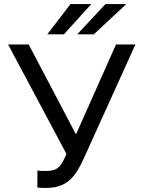

<svg xmlns="http://www.w3.org/2000/svg" viewBox="-20 -920 710 950"><path d="M205 10Q194 10 183.5 9.5Q173 9 165 8V-76Q173 -75 183.5 -74.5Q194 -74 205 -74Q226 -74 241 -77.5Q256 -81 267.5 -90.5Q279 -100 288.5 -116.5Q298 -133 309 -158L20 -700H122L356 -255L554 -700H650L395 -137Q378 -99 360 -71Q342 -43 320 -25Q298 -7 270 1.5Q242 10 205 10ZM329 -900H432L296 -750H214ZM502 -900H605L444 -750H362Z"/></svg>

Font: Golos Text VF
Style: Regular
Weight: 400
Designer: A.Korolkova, Vitaly Kuzmin
Foundry: ParaType Ltd
Version: Version 2.003